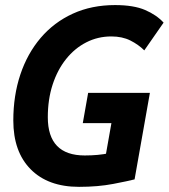

<svg xmlns="http://www.w3.org/2000/svg" viewBox="-20 -723 662 753"><path d="M290 9.8Q168.5 9.8 100.3 -59.1Q32.2 -127.9 32.2 -250.5Q32.2 -348.1 59.8 -430.7Q87.4 -513.2 139.6 -574.5Q191.9 -635.7 265.6 -669.4Q339.4 -703.1 431.2 -703.1Q504.4 -703.1 549.1 -683.8Q593.8 -664.6 621.6 -634.3L545.9 -525.4Q522.9 -548.3 491.2 -564.2Q459.5 -580.1 416.5 -580.1Q363.8 -580.1 318.4 -556.9Q272.9 -533.7 239 -491.2Q205.1 -448.7 186.3 -390.9Q167.5 -333 167.5 -263.2Q167.5 -113.3 312.5 -113.3Q365.7 -113.3 408.4 -122.3Q451.2 -131.3 478.5 -137.7L507.8 -19.5Q483.9 -13.2 424.1 -1.7Q364.3 9.8 290 9.8ZM377.9 -19.5 438 -358.9H567.9L507.8 -19.5ZM304.7 -240.2 325.7 -358.9H564.9L543.9 -240.2Z"/></svg>

Font: Cascadia Mono NF
Style: Italic
Weight: 400
Italic angle: -10°
Monospace: yes
Designer: Aaron Bell
Foundry: Saja Typeworks
Version: Version 2404.023